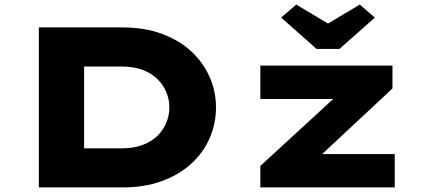

<svg xmlns="http://www.w3.org/2000/svg" viewBox="-20 -820 1845 840"><path d="M150 0V-700H516Q612 -700 688 -672Q764 -644 816.5 -595.5Q869 -547 897 -483.5Q925 -420 925 -350Q925 -279 897 -215Q869 -151 816 -103Q763 -55 687.5 -27.5Q612 0 516 0ZM348 -126 317 -171H511Q565 -171 604.5 -186Q644 -201 669.5 -226.5Q695 -252 708 -284Q721 -316 721 -350Q721 -384 708 -416Q695 -448 669.5 -473.5Q644 -499 604.5 -514Q565 -529 511 -529H314L348 -572ZM1119 0V-94L1513 -456L1527 -387H1119V-533H1697V-433L1323 -84L1306 -146H1707V0ZM1365 -606 1210 -743 1276 -800 1430 -708H1400L1554 -800L1620 -743L1465 -606Z"/></svg>

Font: Lexend Tera ExtraBold
Style: Regular
Weight: 800
Designer: Bonnie Shaver-Troup, Thomas Jockin
Foundry: Lexend
Version: Version 1.007